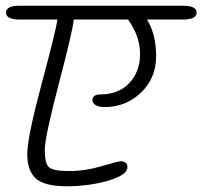

<svg xmlns="http://www.w3.org/2000/svg" viewBox="-20 -656 705 669"><path d="M48 -636H618Q665 -636 665 -612Q665 -588 618 -588H492Q524 -537 524 -460.5Q524 -384 471.5 -333.5Q419 -283 344 -283Q324 -283 313 -290Q302 -297 302 -306Q302 -327 330 -327Q393 -327 430.5 -366.5Q468 -406 468 -468Q468 -530 426 -588H237Q234 -551 185 -364.5Q136 -178 136 -132.5Q136 -87 150.5 -73.5Q165 -60 221 -60Q277 -60 334 -77Q391 -94 400 -94Q424 -94 424 -74Q424 -46 357 -26.5Q290 -7 212.5 -7Q135 -7 105 -34Q75 -61 75 -119Q75 -177 125.5 -365.5Q176 -554 180 -588H48Q1 -588 1 -612Q1 -636 48 -636Z"/></svg>

Font: Kalam Light
Style: Regular
Weight: 300
Version: Version 2.001;PS 1.0;hotconv 1.0.79;makeotf.lib2.5.61930; tt